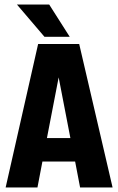

<svg xmlns="http://www.w3.org/2000/svg" viewBox="-20 -831 523 851"><path d="M335 0 313 -115H168L146 0H5L149 -636H331L479 0ZM188 -219H292L240 -488ZM289 -668H177L55 -811H198Z"/></svg>

Font: Teko Semibold
Style: Regular
Weight: 600
Designer: Manushi Parikh, Jonny Pinhorn
Foundry: Indian Type Foundry
Version: Version 1.105;PS 1.0;hotconv 1.0.78;makeotf.lib2.5.61930; tt